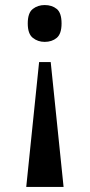

<svg xmlns="http://www.w3.org/2000/svg" viewBox="-20 -561 356 761"><path d="M181 -315 232 180H84L135 -315ZM157 -541Q186 -541 205 -525.5Q224 -510 224 -468Q224 -427 205 -411Q186 -395 157 -395Q130 -395 110 -411Q90 -427 90 -468Q90 -510 110 -525.5Q130 -541 157 -541Z"/></svg>

Font: Noto Serif Tamil ExtraCondensed
Style: Bold
Weight: 700
Width: 2
Designer: Indian Type Foundry, Tom Grace, and the Monotype Design Team
Foundry: Monotype Imaging Inc.
Version: Version 2.004; ttfautohint (v1.8.4.7-5d5b)